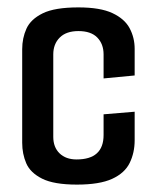

<svg xmlns="http://www.w3.org/2000/svg" viewBox="-20 -495 420 519"><path d="M188 4Q126 4 94 -12Q62 -28 51 -53.5Q40 -79 40 -109V-362Q40 -392 51.5 -417.5Q63 -443 95.5 -459Q128 -475 192 -475Q251 -475 284 -459.5Q317 -444 330.5 -418.5Q344 -393 344 -363V-291L260 -283V-348Q260 -376 243 -393.5Q226 -411 192 -411Q159 -411 141.5 -393.5Q124 -376 124 -348V-125Q124 -97 141 -80.5Q158 -64 187 -64Q260 -64 260 -130V-186L344 -193V-116Q344 -82 330.5 -54.5Q317 -27 283 -11.5Q249 4 188 4Z"/></svg>

Font: Smooch Sans SemiBold
Style: Bold
Weight: 600
Designer: Robert E. Leuschke
Foundry: Robert E. Leuschke
Version: Version 1.010; ttfautohint (v1.8.3)